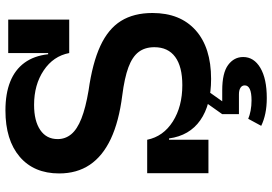

<svg xmlns="http://www.w3.org/2000/svg" viewBox="-171 -635 1026 724"><g transform="rotate(-90 342.0 -273.0)"><path d="M406.5 10Q308.5 10 250.5 -30.8Q192.5 -71.5 182 -148.5H159L177 -231Q189.5 -170 246 -134.2Q302.5 -98.5 383 -98.5Q453 -98.5 489.5 -125.5Q526 -152.5 526 -204Q526 -239.5 508 -263.2Q490 -287 450.2 -301.8Q410.5 -316.5 344 -325Q245.5 -337.5 180.2 -368.2Q115 -399 82.5 -447.5Q50 -496 50 -563Q50 -658 113 -711.8Q176 -765.5 287.5 -765.5Q351 -765.5 396 -747.5Q441 -729.5 467.2 -693.8Q493.5 -658 499.5 -604.5H522.5L504 -525Q492.5 -585 438.5 -621.2Q384.5 -657.5 308.5 -657.5Q248 -657.5 213.8 -634.2Q179.5 -611 179.5 -568.5Q179.5 -539.5 198 -517.2Q216.5 -495 257 -479Q297.5 -463 363 -452Q466 -437.5 530.5 -407.8Q595 -378 625 -329.8Q655 -281.5 655 -211Q655 -106.5 589.8 -48.2Q524.5 10 406.5 10ZM51 0V-231H177V0ZM504 -525V-755H630V-525ZM256 150Q268.5 155.5 286.8 159Q305 162.5 325.5 162.5Q354 162.5 368 156Q382 149.5 382 137Q382 126.5 373 120.8Q364 115 348.5 115H273.5V52H363.5Q429 52 459 74.2Q489 96.5 489 131Q489 171.5 448 195.8Q407 220 334.5 220Q302 220 276 214.5Q250 209 229.5 199ZM327 -23.5H375.5L322 52H273.5Z"/></g></svg>

Font: Hepta Slab ExtraLight SemiBold
Style: Regular
Weight: 600
Version: Version 1.102